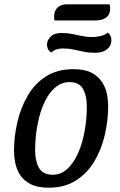

<svg xmlns="http://www.w3.org/2000/svg" viewBox="-20 -851 559 891"><path d="M205 20Q153 20 121 3Q89 -14 72.5 -40.5Q56 -67 50.5 -96.5Q45 -126 45 -150Q45 -217 60.5 -284Q76 -351 108.5 -407Q141 -463 193.5 -496.5Q246 -530 321 -530Q374 -530 405.5 -513Q437 -496 454 -469.5Q471 -443 476.5 -413.5Q482 -384 482 -360Q482 -293 466.5 -225.5Q451 -158 418 -102.5Q385 -47 332.5 -13.5Q280 20 205 20ZM225 -40Q257 -40 282.5 -59Q308 -78 327 -110.5Q346 -143 358.5 -184Q371 -225 377 -269.5Q383 -314 383 -357Q383 -406 365.5 -438Q348 -470 302 -470Q270 -470 244 -451Q218 -432 199 -400Q180 -368 167.5 -327Q155 -286 149 -241Q143 -196 143 -153Q143 -104 161 -72Q179 -40 225 -40ZM421 -606Q392 -606 368.5 -611Q345 -616 322.5 -621Q300 -626 274 -626Q252 -626 238.5 -620.5Q225 -615 218 -607Q205 -616 201.5 -626Q198 -636 198 -643Q198 -664 215 -681Q232 -698 266 -698Q291 -698 314 -693.5Q337 -689 360 -684Q383 -679 407 -679Q429 -679 450.5 -685Q472 -691 480 -700Q489 -693 493 -684Q497 -675 497 -664Q497 -639 477 -622.5Q457 -606 421 -606ZM233 -756Q232 -760 231.5 -764Q231 -768 231 -773Q231 -801 247 -816Q263 -831 291 -831H489Q490 -827 490.5 -822Q491 -817 491 -810Q491 -783 472.5 -769.5Q454 -756 422 -756Z"/></svg>

Font: Sansita Swashed Light
Style: Regular
Weight: 300
Designer: Pablo Cosgaya
Foundry: Omnibus-Type
Version: Version 1.003